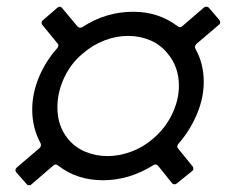

<svg xmlns="http://www.w3.org/2000/svg" viewBox="-20 -627 680 572"><path d="M74 -78Q71 -75 67 -75Q62 -75 59 -79L29 -113Q26 -116 26 -120Q26 -124 30 -128L98 -186Q104 -192 101 -200Q76 -246 76 -300Q76 -349 96 -397Q116 -445 151 -484Q157 -492 151 -498L106 -553Q104 -555 104 -559Q104 -564 108 -567L151 -604Q154 -607 158 -607Q162 -607 165 -603L211 -548Q218 -542 225 -546Q295 -592 377 -592Q452 -592 509 -549Q517 -543 523 -549L588 -605Q590 -607 595 -607Q600 -607 603 -603L633 -568Q636 -565 636 -561Q636 -556 632 -553L565 -496Q559 -490 562 -482Q587 -438 587 -383Q587 -335 566.5 -286.5Q546 -238 511 -198Q505 -190 511 -184L554 -131Q556 -129 556 -125Q556 -120 552 -117L506 -80Q504 -78 500 -78Q495 -78 492 -82L451 -133Q445 -140 437 -135Q365 -90 287 -90Q209 -90 153 -134Q145 -140 139 -134ZM435 -213Q472 -244 492.5 -286.5Q513 -329 513 -372Q513 -428 479 -468Q458 -494 427.5 -507Q397 -520 362 -520Q326 -520 291 -506.5Q256 -493 226 -467Q191 -438 171 -395Q151 -352 151 -307Q151 -252 182 -214Q203 -188 234 -175Q265 -162 300 -162Q335 -162 370.5 -175Q406 -188 435 -213Z"/></svg>

Font: Open Sauce Two
Style: Italic
Weight: 400
Italic angle: -10°
Designer: Alfredo Marco Pradil
Foundry: Creative Sauce Fz LLC
Version: Version 1.477